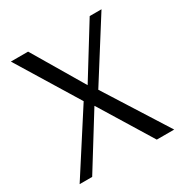

<svg xmlns="http://www.w3.org/2000/svg" viewBox="-154 -769 848 888"><g transform="rotate(-30 270.5 -325.0)"><path d="M18 0 226 -323 26 -650H118L279 -378L447 -650H510L311 -335L523 0H430L259 -279H258L85 0Z"/></g></svg>

Font: Arsenal
Style: Regular
Weight: 400
Designer: Andrij Shevchenko
Foundry: Stairsfor
Version: Version 2.001;PS 002.001;hotconv 1.0.88;makeotf.lib2.5.64775